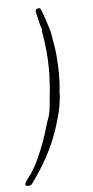

<svg xmlns="http://www.w3.org/2000/svg" viewBox="-52 -688 380 783"><g transform="rotate(-5 137.5 -297.0)"><path d="M32 62Q20 62 20 56Q20 48 39.5 23Q59 -2 76 -39Q92 -73 105 -108.5Q118 -144 128 -180Q131 -191 135.5 -202Q140 -213 142 -224Q146 -240 147 -256.5Q148 -273 150 -289Q155 -328 156 -368Q157 -378 157 -387Q157 -396 157 -406Q157 -442 153.5 -479.5Q150 -517 143 -555Q142 -558 142.5 -561Q143 -564 143 -567Q143 -571 140.5 -576.5Q138 -582 137 -586L125 -638Q124 -640 124 -644Q124 -652 129.5 -654Q135 -656 141 -656Q147 -656 174 -568Q179 -552 187.5 -499Q196 -446 196 -378Q196 -339 193 -318Q192 -312 192 -300.5Q192 -289 191 -284Q189 -267 186 -249Q183 -231 178 -214Q174 -201 170.5 -187.5Q167 -174 162 -160Q143 -102 113.5 -48Q84 6 47 56Q43 62 32 62Z"/></g></svg>

Font: Square Peg
Style: Regular
Weight: 400
Designer: Robert E. Leuschke
Foundry: Robert E. Leuschke
Version: Version 1.010; ttfautohint (v1.8.4.7-5d5b)